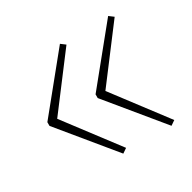

<svg xmlns="http://www.w3.org/2000/svg" viewBox="-98 -571 584 583"><g transform="rotate(-30 194.5 -279.5)"><path d="M195 -285 347 -472 363 -460 226 -279 363 -98 347 -87 195 -272ZM26 -285 178 -472 194 -460 57 -279 194 -98 178 -87 26 -272Z"/></g></svg>

Font: Noto Sans UI Thin
Style: Regular
Weight: 250
Designer: Monotype Design Team
Foundry: Monotype Imaging Inc.
Version: Version 1.901